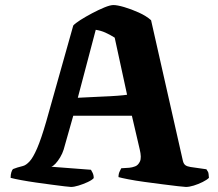

<svg xmlns="http://www.w3.org/2000/svg" viewBox="-20 -740 864 760"><path d="M261 0Q256 0 235.5 -2.5Q215 -5 184.5 -9Q154 -13 122.5 -17.5Q91 -22 64 -27Q37 -32 22 -36Q22 -49 25 -58.5Q28 -68 32 -71L49 -77Q59 -80 71 -83Q83 -86 97 -101Q111 -116 127 -153Q143 -190 163 -259L270 -639Q278 -648 298.5 -661Q319 -674 344.5 -687.5Q370 -701 393 -710.5Q416 -720 429 -720Q444 -720 471.5 -712Q499 -704 529 -690.5Q559 -677 578 -660L704 -103Q707 -91 714 -86Q721 -81 734 -79L797 -70Q801 -64 803.5 -59.5Q806 -55 807 -36Q799 -28 782 -19.5Q765 -11 747 -5.5Q729 0 716 0Q710 0 684.5 -3Q659 -6 623.5 -10.5Q588 -15 551.5 -20Q515 -25 487 -30.5Q459 -36 449 -39Q449 -53 454.5 -63Q460 -73 460 -74L492 -76Q503 -77 515 -81.5Q527 -86 534 -101Q541 -116 533 -149L502 -282H270L232 -148Q227 -132 218 -117Q209 -102 199.5 -92Q190 -82 183 -80L340 -68Q342 -65 346.5 -56Q351 -47 351 -35Q344 -27 326.5 -19Q309 -11 291 -5.5Q273 0 261 0ZM288 -353Q342 -356 380.5 -357.5Q419 -359 445 -361Q471 -363 483 -365L434 -591Q415 -603 397 -611Q379 -619 359 -622Z"/></svg>

Font: Texturina 12pt ExtraBold
Style: Regular
Weight: 800
Designer: Guillermo Torres Carreño
Foundry: Omnibus-Type
Version: Version 1.002